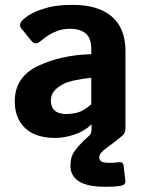

<svg xmlns="http://www.w3.org/2000/svg" viewBox="-20 -542 588 768"><path d="M39.1 -136.7Q39.1 -234.4 132.3 -278.3Q225.6 -322.3 345.2 -325.2V-344.7Q345.2 -389.6 322.8 -408.2Q300.3 -426.8 260.3 -426.8Q231.9 -426.8 210.2 -418.7Q188.5 -410.6 172.6 -400.1Q156.7 -389.6 144 -378.9Q121.6 -359.4 106.9 -377L66.4 -426.8Q51.3 -445.3 73.7 -464.8Q90.8 -480 113.5 -491.2Q136.2 -502.4 173.8 -512.5Q211.4 -522.5 271.5 -522.5Q373 -522.5 427.5 -475.6Q481.9 -428.7 481.9 -337.4V-29.3Q481.9 -7.3 463.9 5.4Q438.5 26.4 407.7 48.6Q377 70.8 377 85.9Q377 101.1 388.4 105.2Q399.9 109.4 415.5 109.4Q439.9 109.4 455.1 106.9Q472.7 104 474.6 122.1L481.4 179.7Q483.4 197.3 464.8 200.7Q443.4 205.1 399.4 205.1Q330.6 205.1 296.1 183.6Q261.7 162.1 261.7 120.6Q261.7 103 266.4 86.4Q271 69.8 291.5 45.9Q312 22 337.4 0Q346.2 -6.3 346.2 -29.3V-43.9H345.2Q316.4 -16.1 276.1 -3.2Q235.8 9.8 202.1 9.8Q122.1 9.8 80.6 -29.5Q39.1 -68.8 39.1 -136.7ZM183.6 -139.6Q183.6 -122.6 190.4 -110.1Q197.3 -97.7 211.9 -91.8Q226.6 -85.9 244.6 -85.9Q269.5 -85.9 293 -92.8Q316.4 -99.6 345.2 -125V-231Q263.2 -221.7 235.4 -207Q207.5 -192.4 195.6 -176.8Q183.6 -161.1 183.6 -139.6Z"/></svg>

Font: Istok Web
Style: Bold
Weight: 700
Designer: Andrey V. Panov
Foundry: Andrey V. Panov
Version: Version 1.0.2g